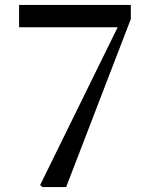

<svg xmlns="http://www.w3.org/2000/svg" viewBox="-20 -755 611 775"><path d="M151 0H247L508 -678V-735H57V-645H455L142 -8Z"/></svg>

Font: GenKiMin2 TW SB
Style: Regular
Weight: 600
Version: Version 2.100;PS 2.1;hotconv 16.6.51;makeotf.lib2.5.65220 DE